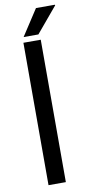

<svg xmlns="http://www.w3.org/2000/svg" viewBox="-98 -922 452 960"><g transform="rotate(-10 128.0 -441.5)"><path d="M67 0V-723H155V0ZM73 -751 159 -883H255L256 -880L148 -751Z"/></g></svg>

Font: Archivo VF Beta
Style: Regular
Weight: 400
Designer: Hector Gatti
Foundry: Omnibus-Type
Version: Version 1.002